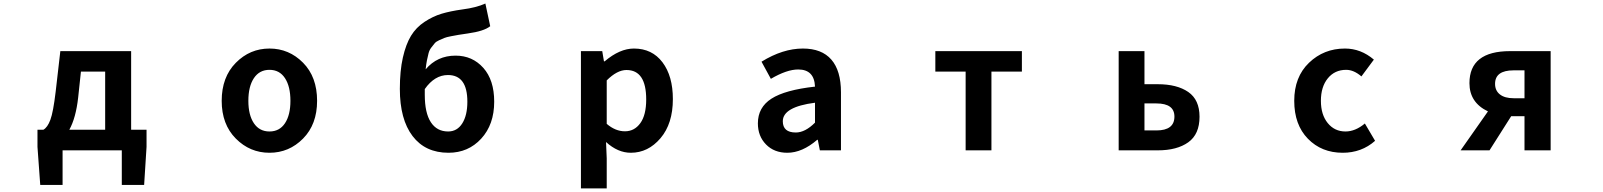

<svg xmlns="http://www.w3.org/2000/svg" viewBox="-20 -848 9040 1083"><path d="M436.5 -444.3 420.9 -297.9Q408.2 -183.6 371.1 -116.2H573.2V-444.3ZM719.7 -116.2H806.6V-19.5L793 195.3H667V0H333V195.3H207L191.4 -19.5V-116.2H224.6Q248 -128.9 264.2 -172.4Q280.3 -215.8 293.9 -330.1L320.3 -559.6H719.7Z M1230.5 -279.3Q1230.5 -413.1 1310.1 -493.7Q1389.6 -574.2 1500 -574.2Q1610.4 -574.2 1689.5 -494.1Q1768.6 -414.1 1768.6 -279.3Q1768.6 -146.5 1689.5 -66.4Q1610.4 13.7 1500 13.7Q1389.6 13.7 1310.1 -66.4Q1230.5 -146.5 1230.5 -279.3ZM1618.2 -279.3Q1618.2 -360.4 1587.4 -407.2Q1556.6 -454.1 1500 -454.1Q1443.4 -454.1 1412.1 -407.2Q1380.9 -360.4 1380.9 -279.3Q1380.9 -199.2 1412.1 -152.8Q1443.4 -106.4 1500 -106.4Q1556.6 -106.4 1587.4 -152.8Q1618.2 -199.2 1618.2 -279.3Z M2376 -345.7V-313.5Q2376 -210.9 2410.2 -158.7Q2444.3 -106.4 2507.8 -106.4Q2558.6 -106.4 2587.4 -151.9Q2616.2 -197.3 2616.2 -274.4Q2616.2 -424.8 2506.8 -424.8Q2431.6 -424.8 2376 -345.7ZM2717.8 -828.1 2745.1 -700.2Q2710 -671.9 2618.2 -659.2Q2583 -654.3 2566.4 -651.4Q2549.8 -648.4 2523.9 -643.6Q2498 -638.7 2486.3 -633.8Q2474.6 -628.9 2457 -621.1Q2439.5 -613.3 2431.6 -603.5Q2423.8 -593.8 2413.1 -580.1Q2402.3 -566.4 2397.5 -548.3Q2392.6 -530.3 2388.2 -507.8Q2383.8 -485.4 2380.9 -457Q2446.3 -534.2 2549.8 -534.2Q2644.5 -534.2 2706.1 -465.3Q2767.6 -396.5 2767.6 -274.4Q2767.6 -145.5 2694.3 -65.9Q2621.1 13.7 2509.8 13.7Q2378.9 13.7 2307.1 -80.6Q2235.4 -174.8 2235.4 -346.7Q2235.4 -448.2 2252.4 -523.4Q2269.5 -598.6 2298.3 -646Q2327.1 -693.4 2374.5 -724.6Q2421.9 -755.9 2470.7 -770.5Q2519.5 -785.2 2588.9 -794.9Q2666 -804.7 2717.8 -828.1Z M3256.8 214.8V-559.6H3377L3386.7 -502H3390.6Q3475.6 -574.2 3555.7 -574.2Q3658.2 -574.2 3716.8 -496.6Q3775.4 -418.9 3775.4 -289.1Q3775.4 -150.4 3705.6 -68.4Q3635.7 13.7 3538.1 13.7Q3464.8 13.7 3398.4 -46.9L3402.3 44.9V214.8ZM3625 -287.1Q3625 -453.1 3513.7 -453.1Q3460.9 -453.1 3402.3 -394.5V-149.4Q3451.2 -107.4 3504.9 -107.4Q3558.6 -107.4 3591.8 -153.3Q3625 -199.2 3625 -287.1Z M4420.9 13.7Q4346.7 13.7 4300.8 -33.2Q4254.9 -80.1 4254.9 -152.3Q4254.9 -242.2 4331.5 -291.5Q4408.2 -340.8 4577.1 -359.4Q4573.2 -456.1 4482.4 -456.1Q4418 -456.1 4328.1 -403.3L4275.4 -500Q4395.5 -574.2 4508.8 -574.2Q4615.2 -574.2 4669.4 -511.7Q4723.6 -449.2 4723.6 -327.1V0H4604.5L4592.8 -59.6H4589.8Q4504.9 13.7 4420.9 13.7ZM4468.8 -100.6Q4521.5 -100.6 4577.1 -156.2V-268.6Q4395.5 -245.1 4395.5 -164.1Q4395.5 -100.6 4468.8 -100.6Z M5426.8 0V-444.3H5255.9V-559.6H5744.1V-444.3H5572.3V0Z M6290 0V-559.6H6435.5V-373H6510.7Q6619.1 -373 6682.6 -329.1Q6746.1 -285.2 6746.1 -189.5Q6746.1 -90.8 6682.6 -45.4Q6619.1 0 6510.7 0ZM6435.5 -112.3H6502.9Q6604.5 -112.3 6604.5 -190.4Q6604.5 -264.6 6502.9 -264.6H6435.5Z M7553.7 13.7Q7434.6 13.7 7357.4 -65.4Q7280.3 -144.5 7280.3 -279.3Q7280.3 -414.1 7363.8 -494.1Q7447.3 -574.2 7566.4 -574.2Q7656.2 -574.2 7729.5 -511.7L7659.2 -417Q7616.2 -454.1 7573.2 -454.1Q7508.8 -454.1 7469.7 -406.2Q7430.7 -358.4 7430.7 -279.3Q7430.7 -201.2 7469.2 -153.8Q7507.8 -106.4 7569.3 -106.4Q7625 -106.4 7678.7 -151.4L7736.3 -53.7Q7660.2 13.7 7553.7 13.7Z M8579.1 -293.9V-451.2H8517.6Q8413.1 -451.2 8413.1 -375Q8413.1 -336.9 8440.4 -315.4Q8467.8 -293.9 8517.6 -293.9ZM8498 -559.6H8726.6V0H8579.1V-192.4H8505.9H8503.9L8381.8 0H8218.8L8373 -219.7Q8268.6 -269.5 8268.6 -378.9Q8268.6 -559.6 8498 -559.6Z"/></svg>

Font: Gen Shin Gothic Monospace Bold
Style: Bold
Weight: 700
Designer: [Source Han Sans]
Ryoko NISHIZUKA  (kana & ideographs); Paul D. Hunt (Latin, Greek & Cyrillic); Wenlong ZHANG  (bopomofo
Version: Version 1.002.20150607